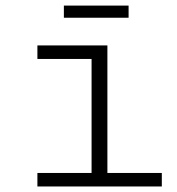

<svg xmlns="http://www.w3.org/2000/svg" viewBox="-20 -674 640 694"><path d="M210.9 -609.9V-653.8H444.8V-609.9ZM115.2 0V-48.8H311V-460.9H115.2V-509.8H368.2V-48.8H564.9V0Z"/></svg>

Font: Office Code Pro Light
Style: Regular
Weight: 300
Designer: Nathan Rutzky & Paul D. Hunt
Foundry: Adobe Systems Incorporated
Version: Version 1.004;PS 001.004;hotconv 1.0.70;makeotf.lib2.5.58329